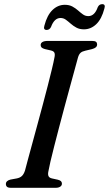

<svg xmlns="http://www.w3.org/2000/svg" viewBox="-20 -895 519 915"><path d="M211 -80.3Q207.2 -64.3 211.2 -55.7Q215.2 -47.1 228.3 -44.5L255.7 -38.5Q266 -35.9 270.6 -31.5Q275.1 -27 275.1 -19.6Q275.1 -10.7 267 -5.4Q258.9 0 245.7 0H32.9Q18.4 0 13.3 -4.9Q8.1 -9.8 8.1 -17.8Q7.8 -26 13.9 -31.5Q19.9 -36.9 30.3 -39.3L60.3 -44.8Q75.7 -47.9 84.6 -56.5Q93.5 -65.1 99.1 -82.1Q104.1 -101.1 113 -134.5Q122 -167.9 133.7 -210.6Q145.4 -253.3 158.2 -300.7Q171.1 -348 183.8 -395.7Q196.6 -443.4 207.7 -486.8Q218.8 -530.2 227.2 -564.9Q235.6 -599.6 239.4 -620.6Q242.8 -635.3 239.4 -643.4Q236 -651.5 222.2 -654.6L193.6 -661.2Q182.7 -664.3 178.2 -668.7Q173.8 -673.2 173.8 -680.4Q173.8 -689.8 182.5 -694.9Q191.3 -700 208.3 -700H418.6Q432.8 -700 437.8 -695.5Q442.8 -691.1 442.8 -683.4Q442.8 -674.8 436.7 -669.5Q430.6 -664.3 418.5 -661L386.7 -653.4Q372 -650.3 364.2 -643.5Q356.4 -636.7 351.8 -621.6Q345.7 -599.3 335.7 -562.7Q325.7 -526.2 313.3 -480.7Q300.8 -435.2 287.5 -385.6Q274.2 -336.1 261.6 -287.9Q249 -239.7 238.3 -197.8Q227.6 -155.9 220.4 -125.1Q213.2 -94.2 211 -80.3ZM380 -755.2Q359 -755.2 344 -763.4Q328.9 -771.6 317 -782.2Q305 -792.9 293.7 -801.1Q282.3 -809.3 268.5 -809.3Q238.7 -809.3 223.1 -766.4Q216 -752.3 202.2 -752.3Q185.1 -752.3 191.7 -773.4Q204.5 -822.6 230.2 -847.4Q255.8 -872.1 289 -872.1Q310 -872.1 325.1 -863.9Q340.1 -855.7 351.9 -845.2Q363.7 -834.6 375.2 -826.4Q386.7 -818.2 400.8 -818.2Q431 -818.2 445.9 -860.8Q452.7 -875.2 467.1 -875.2Q484.2 -875.2 477.3 -853.8Q464.5 -804.4 438.8 -779.8Q413 -755.2 380 -755.2Z"/></svg>

Font: Fraunces
Style: Italic
Weight: 900
Italic angle: -16°
Version: Version 1.000;[0bf87f6ff]